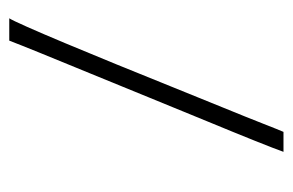

<svg xmlns="http://www.w3.org/2000/svg" viewBox="-126 -490 617 404"><g transform="rotate(-90 182.0 -288.5)"><path d="M64 0Q70 -17 87 -59.5Q104 -102 128 -160Q152 -218 178 -282Q204 -346 228.5 -405.5Q253 -465 271.5 -510.5Q290 -556 298 -577H345Q341 -571 327 -539.5Q313 -508 292.5 -459Q272 -410 248.5 -352.5Q225 -295 201.5 -236.5Q178 -178 157.5 -128Q137 -78 123.5 -43.5Q110 -9 106 0Z"/></g></svg>

Font: Italianno
Style: Regular
Weight: 400
Designer: Robert E. Leuschke
Foundry: Robert E. Leuschke
Version: Version 1.100; ttfautohint (v1.8.3)